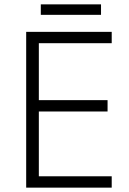

<svg xmlns="http://www.w3.org/2000/svg" viewBox="-20 -860 593 880"><path d="M492 0H100V-714H492V-662H158V-401H473V-349H158V-52H492ZM443 -840V-792H167V-840Z"/></svg>

Font: Noto Sans Hebrew Light
Style: Regular
Weight: 300
Designer: Monotype Design Team
Foundry: Monotype Imaging Inc.
Version: Version 2.003